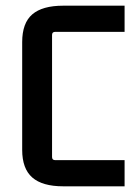

<svg xmlns="http://www.w3.org/2000/svg" viewBox="-20 -655 476 675"><path d="M418 -92V0H202Q129 0 93.5 -31Q58 -62 58 -128V-507Q58 -574 93.5 -604.5Q129 -635 202 -635H418V-543H174Q163 -543 163 -532V-103Q163 -92 174 -92Z"/></svg>

Font: Gemunu Libre ExtraLight SemiBold
Style: Regular
Weight: 600
Version: Version 1.100